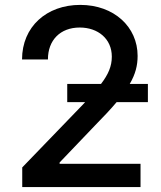

<svg xmlns="http://www.w3.org/2000/svg" viewBox="-20 -757 653 777"><path d="M70 0H548.7V-94.1H221.2V-99.4L365.8 -250.7C400.6 -285.9 429 -316.4 452.1 -343.8H578.5V-417.3H505C528.4 -457.4 536.9 -492.2 536.9 -530.9C536.9 -647.7 441.8 -737.2 304.7 -737.2C168.7 -737.2 69.2 -649.1 69.2 -516.3H174C173.7 -594.5 224.1 -645.6 302.6 -645.6C376.4 -645.6 432.5 -600.1 432.5 -527.7C432.5 -488.3 418 -455.6 388.8 -417.3H252.1V-343.8H324.6L316.1 -334.5L70 -79.5Z"/></svg>

Font: Margiela Sans Medium
Style: Regular
Weight: 500
Designer: Stefan Endress, Andreas Faust
Version: Version 1.100;FEAKit 1.0